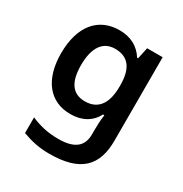

<svg xmlns="http://www.w3.org/2000/svg" viewBox="-174 -639 969 1018"><g transform="rotate(30 310.5 -130.0)"><path d="M270 247C461 247 535 167 535 14V-497H440L425 -427H419C387 -478 336 -507 267 -507C136 -507 58 -411 58 -246C58 -85 135 9 261 9C331 9 384 -20 413 -76H421C416 -37 415 -9 415 20V45C415 113 376 155 272 155C204 155 152 141 104 120V216C158 236 207 247 270 247ZM294 -88C220 -88 181 -138 181 -245C181 -353 222 -410 295 -410C381 -410 415 -353 415 -255V-248C415 -150 379 -88 294 -88Z"/></g></svg>

Font: Noto Sans Armenian Semi
Style: Regular
Weight: 600
Designer: Monotype Design Team
Foundry: Monotype Imaging Inc.
Version: Version 1.901